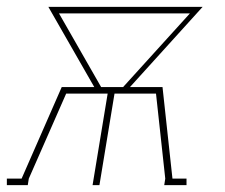

<svg xmlns="http://www.w3.org/2000/svg" viewBox="-36 -540 656 560"><path d="M45 0H-16V-19H27L144 -286H239L105 -520H555L343 -286H438L467 -19H508V0H443L446 -19L419 -267H298L254 0H234L278 -267H157L48 -19ZM259 -286H323L518 -501H136Z"/></svg>

Font: Iosevka HT Thin Extended
Style: Italic
Weight: 100
Width: 7
Italic angle: -9°
Monospace: yes
Designer: Belleve Invis
Foundry: Belleve Invis
Version: Version 32.3.0; ttfautohint (v1.8.4)